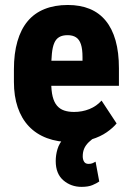

<svg xmlns="http://www.w3.org/2000/svg" viewBox="-20 -558 521 767"><path d="M265.6 9.8Q210.4 9.8 167.5 -6.3Q124.5 -22.5 95.2 -53.5Q65.9 -84.5 50.8 -129.2Q35.6 -173.8 35.6 -231V-280.8Q35.6 -344.7 49.6 -392.8Q63.5 -440.9 90.3 -473.1Q117.2 -505.4 157.7 -521.7Q198.2 -538.1 251 -538.1Q300.3 -538.1 338.4 -522.5Q376.5 -506.8 402.3 -475.3Q428.2 -443.8 441.7 -396.2Q455.1 -348.6 455.1 -285.2V-215.3H94.7V-315.4H309.6V-330.1Q309.6 -362.3 303.2 -381.3Q296.9 -400.4 283.7 -408.9Q270.5 -417.5 250 -417.5Q229.5 -417.5 216.6 -409.9Q203.6 -402.3 196.8 -386.2Q189.9 -370.1 187.3 -343.8Q184.6 -317.4 184.6 -280.8V-231Q184.6 -195.3 190.4 -172.1Q196.3 -148.9 208 -135.5Q219.7 -122.1 236.6 -116.5Q253.4 -110.8 275.9 -110.8Q308.6 -110.8 337.2 -122.3Q365.7 -133.8 385.7 -156.2L445.8 -64.9Q431.6 -47.4 406.5 -29.8Q381.3 -12.2 345.9 -1.2Q310.5 9.8 265.6 9.8ZM290.5 -45.9 368.7 -16.6Q347.7 -2.9 334.7 9.8Q321.8 22.5 316.2 35.9Q310.5 49.3 310.5 66.4Q310.5 79.1 315.9 87.9Q321.3 96.7 333.5 96.7Q343.8 96.7 350.1 93.8Q356.4 90.8 361.8 87.9L376.5 167Q366.2 174.3 349.4 181.4Q332.5 188.5 305.7 188.5Q263.7 188.5 233.2 162.4Q202.6 136.2 202.6 85.4Q202.6 61.5 209.5 38.1Q216.3 14.6 235.4 -6.6Q254.4 -27.8 290.5 -45.9Z"/></svg>

Font: Roboto Condensed ExtraBold
Style: Regular
Weight: 800
Designer: Christian Robertson
Foundry: Google
Version: Version 3.008; 2023